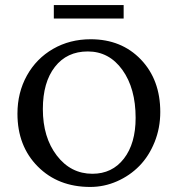

<svg xmlns="http://www.w3.org/2000/svg" viewBox="-20 -739 710 768"><path d="M195.3 -718.8H474.6V-665H195.3ZM340.8 8.8Q212.4 8.8 131.1 -73Q49.8 -154.8 49.8 -284.2Q49.8 -368.7 87.6 -436.8Q125.5 -504.9 192.4 -543.5Q259.3 -582 342.8 -582Q465.8 -582 543.5 -501Q621.1 -419.9 621.1 -291Q621.1 -227.1 598.4 -170.7Q575.7 -114.3 537.4 -75.2Q499 -36.1 447.8 -13.7Q396.5 8.8 340.8 8.8ZM349.6 -43.9Q428.7 -43.9 475.6 -104.5Q522.5 -165 522.5 -267.6Q522.5 -385.7 469.5 -459.5Q416.5 -533.2 331.1 -533.2Q247.6 -533.2 199.5 -471.4Q151.4 -409.7 151.4 -302.7Q151.4 -189.5 207.3 -116.7Q263.2 -43.9 349.6 -43.9Z"/></svg>

Font: Crimson Pro
Style: Regular
Weight: 400
Designer: Jacques Le Bailly
Foundry: Baron von Fonthausen
Version: Version 1.003